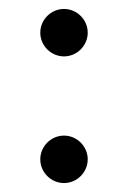

<svg xmlns="http://www.w3.org/2000/svg" viewBox="-20 -428 276 429"><path d="M70 -355C70 -326 94 -302 123 -302C152 -302 176 -326 176 -355C176 -384 152 -408 123 -408C94 -408 70 -384 70 -355ZM70 -72C70 -43 94 -19 123 -19C152 -19 176 -43 176 -72C176 -101 152 -125 123 -125C94 -125 70 -101 70 -72Z"/></svg>

Font: Libertinus Math
Style: Regular
Weight: 400
Designer: Philipp H. Poll
Foundry: Khaled Hosny
Version: Version 6.2